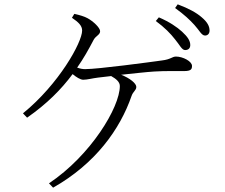

<svg xmlns="http://www.w3.org/2000/svg" viewBox="-20 -823 1040 886"><path d="M788 -641C809 -616 819 -592 834 -592C849 -592 858 -600 858 -615C858 -635 846 -653 820 -677C797 -698 762 -722 713 -743L699 -726C740 -696 767 -668 788 -641ZM877 -708C900 -683 910 -659 926 -659C938 -659 947 -667 947 -682C947 -702 937 -721 911 -743C887 -764 851 -784 800 -803L788 -786C831 -755 855 -732 877 -708ZM225 43C421 -68 534 -227 587 -380C594 -401 609 -406 609 -422C609 -438 580 -462 539 -478C597 -484 658 -491 692 -493C738 -496 801 -495 829 -495C862 -495 866 -504 866 -519C866 -540 824 -562 792 -562C774 -562 769 -549 727 -544C670 -536 432 -504 373 -504C361 -504 350 -506 336 -511C365 -552 389 -595 412 -639C422 -658 442 -662 442 -679C442 -695 410 -725 384 -739C370 -747 346 -754 323 -759L312 -741C343 -720 359 -704 359 -682C359 -628 252 -435 86 -300L105 -280C197 -344 263 -411 315 -481C332 -467 351 -455 364 -455C383 -455 407 -462 433 -465L493 -472C516 -459 533 -445 533 -426C533 -328 399 -106 206 23Z"/></svg>

Font: Noto Serif KR Light
Style: Regular
Weight: 300
Designer: Ryoko NISHIZUKA 西塚涼子 (kana & ideographs); Frank Grießhammer (Latin, Greek & Cyrillic); Wenlong ZHANG 张文龙 (bopomofo); San
Foundry: Adobe
Version: Version 2.001;hotconv 1.1.0;makeotfexe 2.6.0